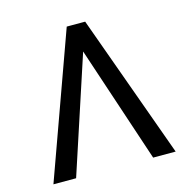

<svg xmlns="http://www.w3.org/2000/svg" viewBox="-106 -833 931 938"><g transform="rotate(-15 359.0 -364.0)"><path d="M554.7 0 350.6 -612.8 325.2 -727.5H405.8L668.5 0ZM366.2 -612.8 165 0H50.3L312.5 -727.5H392.6Z"/></g></svg>

Font: Inter 18pt
Style: Regular
Weight: 400
Designer: Rasmus Andersson
Foundry: rsms
Version: Version 4.001;git-66647c0bb